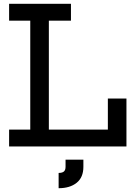

<svg xmlns="http://www.w3.org/2000/svg" viewBox="-20 -772 708 1012"><path d="M28 -663V-752H354V-663H237.5V-89H587V0H28V-89H139.5V-663ZM646.5 -252.5V0H548.5V-252.5ZM325.5 69.5H419.5V107Q419.5 163 384 191.5Q348.5 220 289 220V139.5Q308 139.5 316.8 132Q325.5 124.5 325.5 107Z"/></svg>

Font: Hepta Slab Medium
Style: Regular
Weight: 500
Designer: Michael LaGattuta
Foundry: Michael LaGattuta
Version: Version 1.102